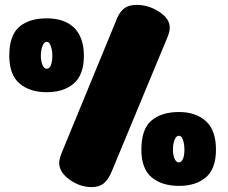

<svg xmlns="http://www.w3.org/2000/svg" viewBox="-20 -748 933 785"><path d="M438 -50Q424 -15 405 1Q386 17 355 17Q307 17 264.5 -13.5Q222 -44 222 -82Q222 -98 233 -125L459 -674Q471 -702 489.5 -715Q508 -728 539 -728Q587 -728 630.5 -700Q674 -672 674 -635Q674 -620 666 -599ZM171 -371Q102 -371 60 -406.5Q18 -442 18 -520Q18 -603 58.5 -638Q99 -673 171 -673Q205 -673 232 -664.5Q259 -656 279.5 -638Q300 -620 311.5 -590Q323 -560 323 -520Q323 -442 281.5 -406.5Q240 -371 171 -371ZM194 -520Q194 -527 193.5 -533.5Q193 -540 191.5 -546.5Q190 -553 188 -558.5Q186 -564 184 -568Q182 -572 178.5 -574.5Q175 -577 171 -577Q160 -577 153.5 -559.5Q147 -542 147 -520Q147 -499 153.5 -483Q160 -467 171 -467Q183 -467 188.5 -482.5Q194 -498 194 -520ZM712 12Q642 12 600 -23Q558 -58 558 -136Q558 -220 599 -255Q640 -290 712 -290Q781 -290 822 -252.5Q863 -215 863 -136Q863 -58 822 -23Q781 12 712 12ZM734 -136Q734 -151 731.5 -163.5Q729 -176 724 -184.5Q719 -193 712 -193Q700 -193 693.5 -175.5Q687 -158 687 -136Q687 -115 693.5 -99.5Q700 -84 712 -84Q719 -84 724.5 -92Q730 -100 732 -111.5Q734 -123 734 -136Z"/></svg>

Font: Coiny
Style: Regular
Weight: 400
Version: Version 001.001